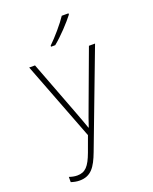

<svg xmlns="http://www.w3.org/2000/svg" viewBox="-181 -864 962 1208"><g transform="rotate(-20 300.0 -259.5)"><path d="M256 -613V-606H284C336 -648 398 -715 431 -758V-766H386C358 -723 298 -653 256 -613ZM138 247C214 247 247 199 281 109L523 -530H482L352 -179C330 -120 319 -90 305 -47H303C288 -89 277 -120 256 -175L121 -530H82L284 -4L246 100C216 181 189 212 135 212C116 212 99 208 81 202V237C100 243 118 247 138 247Z"/></g></svg>

Font: Noto Sans Mono ExtraLight
Style: Regular
Weight: 200
Designer: Monotype Design Team
Foundry: Monotype Imaging Inc.
Version: Version 2.014